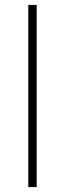

<svg xmlns="http://www.w3.org/2000/svg" viewBox="-20 -760 264 780"><path d="M95 0V-740H129V0Z"/></svg>

Font: Encode Sans Thin
Style: Regular
Weight: 250
Designer: Multiple Designers
Foundry: Impallari Type
Version: Version 2.000